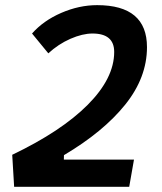

<svg xmlns="http://www.w3.org/2000/svg" viewBox="-20 -723 626 743"><path d="M34.7 0 27.3 -124Q217.3 -214.8 319.6 -317.6Q421.9 -420.4 421.9 -522Q421.9 -593.3 337.9 -593.3Q299.3 -593.3 252.4 -572.8Q205.6 -552.2 167 -516.6L104 -593.3Q147.9 -643.1 217 -673.1Q286.1 -703.1 356 -703.1Q548.8 -703.1 548.8 -540.5Q548.8 -422.9 464.4 -317.9Q379.9 -212.9 227.5 -122.6L227.1 -105.5H498.5L480 0Z"/></svg>

Font: Cascadia Mono NF SemiBold
Style: Italic
Weight: 600
Italic angle: -10°
Monospace: yes
Designer: Aaron Bell
Foundry: Saja Typeworks
Version: Version 2404.023; ttfautohint (v1.8.4)